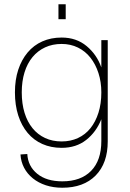

<svg xmlns="http://www.w3.org/2000/svg" viewBox="-20 -718 610 900"><path d="M272 162Q230 162 195 150.5Q160 139 134 118Q108 97 93 68.5Q78 40 76 6L108 4Q111 61 154.5 96.5Q198 132 272 132Q359 132 407 83Q455 34 455 -57V-159Q431 -99 384 -62Q337 -25 269 -25Q219 -25 178.5 -43Q138 -61 109.5 -95Q81 -129 65.5 -177Q50 -225 50 -285Q50 -344 65.5 -391Q81 -438 109.5 -472Q138 -506 178.5 -524Q219 -542 269 -542Q338 -542 386 -502Q434 -462 455 -402V-530H485V-55Q485 47 428.5 104.5Q372 162 272 162ZM269 -55Q311 -55 345.5 -71Q380 -87 404 -117Q428 -147 441.5 -189.5Q455 -232 455 -285Q455 -334 441.5 -375.5Q428 -417 404 -447.5Q380 -478 345.5 -495Q311 -512 269 -512Q226 -512 191.5 -496Q157 -480 132.5 -450.5Q108 -421 95 -379Q82 -337 82 -285Q82 -232 95 -189.5Q108 -147 132.5 -117Q157 -87 191.5 -71Q226 -55 269 -55ZM254 -628V-698H288V-628Z"/></svg>

Font: Geist Thin
Style: Regular
Weight: 400
Designer: Basement.studio, Andrés Briganti, Mateo Zaragoza
Foundry: Basement.studio, Vercel, Andrés Briganti, Guido Ferreyra, Mateo Zaragoza
Version: Version 1.401